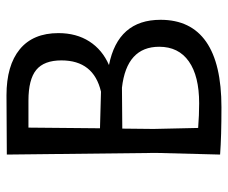

<svg xmlns="http://www.w3.org/2000/svg" viewBox="-74 -608 686 577"><g transform="rotate(-90 268.5 -319.0)"><path d="M498 -179Q498 -88 432 -42Q366 4 235 4Q147 4 94 0H93L98 -193L93 -641L271 -642Q361 -642 409.5 -602Q458 -562 458 -486Q458 -432 433 -393Q408 -354 362 -334Q498 -307 498 -179ZM255 -576H174L172 -361L282 -358Q376 -380 376 -477Q376 -529 347.5 -552.5Q319 -576 255 -576ZM417 -183Q417 -281 294 -295L171 -294L170 -200L173 -66Q212 -63 247 -63Q329 -63 373 -94Q417 -125 417 -183Z"/></g></svg>

Font: Alegreya Sans
Style: Regular
Weight: 400
Designer: Juan Pablo del Peral
Foundry: Huerta Tipografica
Version: Version 2.008; ttfautohint (v1.6)